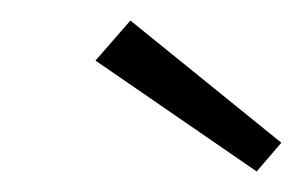

<svg xmlns="http://www.w3.org/2000/svg" viewBox="-20 -736 294 187"><path d="M230 -569 73 -677 107 -716 254 -597Z"/></svg>

Font: DM Sans 9pt ExtraLight
Style: Italic
Weight: 250
Italic angle: -10°
Version: Version 4.004;gftools[0.9.30]